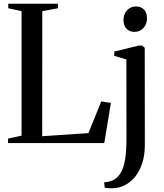

<svg xmlns="http://www.w3.org/2000/svg" viewBox="-20 -763 872 1024"><path d="M23 0V-24L95 -39.5V-703.5L24 -719V-743H289V-719L205.5 -703.5L205 -36.5L451.5 -53L520 -222L571.5 -214L536 0ZM579.5 241Q571 241 562.2 240.8Q553.5 240.5 547 239.5Q540.5 238.5 538.5 238L535.5 209Q543 209.5 559.8 205.8Q576.5 202 590.5 194Q611.5 180.5 625.8 155.5Q640 130.5 647.2 87Q654.5 43.5 654.5 -25.5L654 -446L589.5 -465V-488L720 -520H738.5L752 -508L752.5 10Q752.5 63.5 739 105.8Q725.5 148 701.8 178Q678 208 646.8 224.2Q615.5 240.5 579.5 241ZM696.5 -593Q671 -593 654.8 -609.8Q638.5 -626.5 638.5 -656Q638.5 -687.5 657.5 -708Q676.5 -728.5 705 -728.5H706Q731.5 -728.5 747.8 -712.2Q764 -696 764 -666Q764 -634.5 745 -613.8Q726 -593 697.5 -593Z"/></svg>

Font: Merriweather 120pt
Style: Regular
Weight: 400
Version: Version 2.100